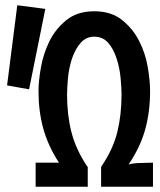

<svg xmlns="http://www.w3.org/2000/svg" viewBox="-20 -713 611 733"><path d="M471 -85Q479 -88 494.5 -89.5Q510 -91 525 -91Q543 -92 564 -92V0H366V-76L368 -79Q412 -144 428 -209.5Q444 -275 444 -352Q444 -376 440.5 -414.5Q437 -453 425 -490Q413 -527 392.5 -550Q372 -573 340 -573Q309 -573 288.5 -550Q268 -527 255 -490Q243 -453 239.5 -414.5Q236 -376 236 -352Q236 -275 252.5 -209.5Q269 -144 312 -79L315 -76V0H116V-92H205Q163 -157 145 -223Q127 -289 127 -365Q127 -404 136.5 -457Q146 -510 169.5 -557Q193 -604 234.5 -637Q276 -670 340 -670Q404 -670 445.5 -637Q487 -604 511 -557Q535 -510 544 -457.5Q553 -405 553 -365Q553 -287 534.5 -219.5Q516 -152 471 -85ZM46 -693 153 -679 91 -372 7 -387Z"/></svg>

Font: Codetta
Style: Bold
Weight: 700
Designer: Ulrich Proeller
Foundry: PROSA GmbH
Version: Version 2.00;September 29, 2018;FontCreator 11.5.0.2427 64-b